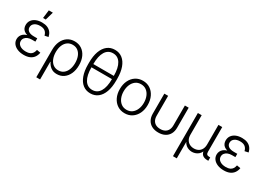

<svg xmlns="http://www.w3.org/2000/svg" viewBox="-2 -1705 3961 2863"><g transform="rotate(30 1978.5 -274.0)"><path d="M261.7 9.8Q200.2 9.8 153.1 -9.5Q106 -28.8 79.3 -63.5Q52.7 -98.1 52.7 -144Q52.7 -172.9 64.5 -198.2Q76.2 -223.6 100.3 -243.2Q124.5 -262.7 162.8 -273.9Q201.2 -285.2 254.9 -285.2H314.9V-249H255.9Q216.3 -249 185.8 -236.6Q155.3 -224.1 138.2 -201.2Q121.1 -178.2 121.1 -147.5Q121.1 -103.5 159.9 -76.2Q198.7 -48.8 263.7 -48.8Q307.1 -48.8 334.2 -61.3Q361.3 -73.7 376.2 -97.2Q391.1 -120.6 397.9 -154.3L461.9 -143.1Q453.6 -95.7 429 -61.3Q404.3 -26.9 362.8 -8.5Q321.3 9.8 261.7 9.8ZM255.9 -261.7Q202.1 -261.7 165.5 -271.7Q128.9 -281.7 106.7 -299.6Q84.5 -317.4 74.7 -341.3Q64.9 -365.2 64.9 -392.1Q64.9 -439.9 89.6 -474.6Q114.3 -509.3 158.4 -528.1Q202.6 -546.9 261.7 -546.9Q315.9 -546.9 354.7 -530.3Q393.6 -513.7 417.5 -482.7Q441.4 -451.7 451.2 -407.2L388.7 -394Q377.9 -439.5 347.4 -463.9Q316.9 -488.3 261.2 -488.3Q201.7 -488.3 166.5 -461.7Q131.3 -435.1 131.3 -392.1Q131.3 -352.5 162.8 -329.1Q194.3 -305.7 256.8 -305.7H314.9V-261.7ZM237.8 -611.8 255.4 -753.4H324.7L284.2 -611.8Z M592.3 204.1V-269Q592.3 -352.5 621.1 -415Q649.9 -477.5 701.9 -512.2Q753.9 -546.9 823.7 -546.9Q894 -546.9 945.8 -512.2Q997.6 -477.5 1026.4 -415Q1055.2 -352.5 1055.2 -269Q1055.2 -185.5 1026.9 -122.6Q998.5 -59.6 948.2 -24.2Q897.9 11.2 831.1 11.2Q784.2 11.2 750.7 -5.6Q717.3 -22.5 695.8 -48.3Q674.3 -74.2 662.1 -101.1H657.7V204.1ZM822.3 -48.3Q875 -48.3 912.4 -76.9Q949.7 -105.5 969.2 -155.5Q988.8 -205.6 988.8 -269Q988.8 -332 969.7 -381.3Q950.7 -430.7 913.8 -459Q877 -487.3 823.7 -487.3Q771.5 -487.3 733.9 -459.7Q696.3 -432.1 676.3 -383.1Q656.2 -334 656.2 -269Q656.2 -204.6 676 -154.8Q695.8 -105 732.9 -76.7Q770 -48.3 822.3 -48.3Z M1407.2 10.3Q1331.5 10.3 1277.3 -32.5Q1223.1 -75.2 1193.8 -155.5Q1164.6 -235.8 1164.6 -347.7V-379.9Q1164.6 -492.2 1193.8 -572.3Q1223.1 -652.3 1277.3 -695.1Q1331.5 -737.8 1407.2 -737.8Q1482.9 -737.8 1537.1 -695.1Q1591.3 -652.3 1620.4 -572.3Q1649.4 -492.2 1649.4 -379.9V-347.7Q1649.4 -235.8 1620.4 -155.5Q1591.3 -75.2 1537.1 -32.5Q1482.9 10.3 1407.2 10.3ZM1407.2 -48.8Q1491.7 -48.8 1537.6 -123Q1583.5 -197.3 1583.5 -336.9V-390.6Q1583.5 -530.3 1537.6 -604.5Q1491.7 -678.7 1407.2 -678.7Q1322.3 -678.7 1276.4 -604.5Q1230.5 -530.3 1230.5 -390.6V-336.9Q1230.5 -197.3 1276.4 -123Q1322.3 -48.8 1407.2 -48.8ZM1210.9 -335.9V-391.6H1605.5V-335.9Z M1998.5 11.2Q1928.2 11.2 1874 -24.2Q1819.8 -59.6 1789.3 -122.6Q1758.8 -185.5 1758.8 -267.1Q1758.8 -350.1 1789.3 -413.1Q1819.8 -476.1 1874 -511.5Q1928.2 -546.9 1998.5 -546.9Q2069.8 -546.9 2123.8 -511.5Q2177.7 -476.1 2208.3 -412.8Q2238.8 -349.6 2238.8 -267.1Q2238.8 -185.5 2208.3 -122.6Q2177.7 -59.6 2123.8 -24.2Q2069.8 11.2 1998.5 11.2ZM1998.5 -47.9Q2054.2 -47.9 2093 -77.4Q2131.8 -106.9 2152.3 -156.7Q2172.9 -206.5 2172.9 -267.1Q2172.9 -328.6 2152.3 -378.7Q2131.8 -428.7 2092.8 -458.3Q2053.7 -487.8 1998.5 -487.8Q1943.8 -487.8 1905 -458Q1866.2 -428.2 1845.7 -378.4Q1825.2 -328.6 1825.2 -267.1Q1825.2 -206.1 1845.7 -156.5Q1866.2 -106.9 1905 -77.4Q1943.8 -47.9 1998.5 -47.9Z M2577.6 9.3Q2513.2 9.3 2466.1 -15.4Q2418.9 -40 2393.6 -85.7Q2368.2 -131.3 2368.2 -194.8V-539.1H2433.6V-197.8Q2433.6 -150.9 2450.7 -118.2Q2467.8 -85.4 2500.2 -68.4Q2532.7 -51.3 2577.6 -51.3Q2623 -51.3 2655.3 -68.4Q2687.5 -85.4 2704.8 -118.2Q2722.2 -150.9 2722.2 -197.8V-539.1H2787.6V-194.8Q2787.6 -131.3 2762.2 -85.7Q2736.8 -40 2689.7 -15.4Q2642.6 9.3 2577.6 9.3Z M2945.8 204.1V-539.1H3011.2V-203.1Q3011.2 -153.3 3030.5 -119.4Q3049.8 -85.4 3082.8 -68.1Q3115.7 -50.8 3156.7 -50.8Q3198.2 -50.8 3230.5 -68.1Q3262.7 -85.4 3281.2 -119.4Q3299.8 -153.3 3299.8 -203.1V-539.1H3365.2V-114.3Q3365.2 -83 3378.4 -70.3Q3391.6 -57.6 3422.9 -57.6H3436.5V0H3421.4Q3361.3 0 3331.3 -28.6Q3301.3 -57.1 3301.3 -113.8V-174.3H3320.8Q3320.8 -121.1 3304.7 -85.7Q3288.6 -50.3 3263.2 -29.8Q3237.8 -9.3 3209.5 -0.7Q3181.2 7.8 3156.2 7.8Q3131.3 7.8 3103 -0.7Q3074.7 -9.3 3049.6 -29.8Q3024.4 -50.3 3008.3 -85.7Q2992.2 -121.1 2992.2 -174.3H3011.2V204.1Z M3705.6 9.8Q3644 9.8 3596.9 -9.5Q3549.8 -28.8 3523.2 -63.5Q3496.6 -98.1 3496.6 -144Q3496.6 -172.9 3508.3 -198.2Q3520 -223.6 3544.2 -243.2Q3568.4 -262.7 3606.7 -273.9Q3645 -285.2 3698.7 -285.2H3758.8V-249H3699.7Q3660.2 -249 3629.6 -236.6Q3599.1 -224.1 3582 -201.2Q3564.9 -178.2 3564.9 -147.5Q3564.9 -103.5 3603.8 -76.2Q3642.6 -48.8 3707.5 -48.8Q3751 -48.8 3778.1 -61.3Q3805.2 -73.7 3820.1 -97.2Q3835 -120.6 3841.8 -154.3L3905.8 -143.1Q3897.5 -95.7 3872.8 -61.3Q3848.1 -26.9 3806.6 -8.5Q3765.1 9.8 3705.6 9.8ZM3699.7 -261.7Q3646 -261.7 3609.4 -271.7Q3572.8 -281.7 3550.5 -299.6Q3528.3 -317.4 3518.6 -341.3Q3508.8 -365.2 3508.8 -392.1Q3508.8 -439.9 3533.4 -474.6Q3558.1 -509.3 3602.3 -528.1Q3646.5 -546.9 3705.6 -546.9Q3759.8 -546.9 3798.6 -530.3Q3837.4 -513.7 3861.3 -482.7Q3885.3 -451.7 3895 -407.2L3832.5 -394Q3821.8 -439.5 3791.3 -463.9Q3760.7 -488.3 3705.1 -488.3Q3645.5 -488.3 3610.4 -461.7Q3575.2 -435.1 3575.2 -392.1Q3575.2 -352.5 3606.7 -329.1Q3638.2 -305.7 3700.7 -305.7H3758.8V-261.7Z"/></g></svg>

Font: Inter 18pt Light
Style: Regular
Weight: 300
Designer: Rasmus Andersson
Foundry: rsms
Version: Version 4.001;git-66647c0bb